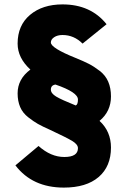

<svg xmlns="http://www.w3.org/2000/svg" viewBox="-20 -732 574 872"><path d="M270 120Q127 120 50 19L155 -69Q211 -19 272 -19Q334 -19 334 -59Q334 -76 308.5 -91.5Q283 -107 208 -142Q172 -158 152.5 -169Q133 -180 108 -199.5Q83 -219 71.5 -246Q60 -273 60 -308Q60 -373 118 -416Q60 -469 60 -534Q60 -617 116.5 -664.5Q173 -712 264 -712Q392 -712 464 -622L355 -534Q316 -573 264 -573Q241 -573 226 -563Q211 -553 211 -539Q211 -514 323 -469Q360 -454 383.5 -442Q407 -430 433 -410Q459 -390 471.5 -361Q484 -332 484 -294Q484 -226 432 -183Q484 -135 484 -62Q484 24 428 72Q372 120 270 120ZM324 -253Q334 -257 334 -280Q334 -313 232 -348Q211 -345 211 -325Q211 -308 235 -293.5Q259 -279 324 -253Z"/></svg>

Font: Overpass Heavy
Style: Regular
Weight: 900
Designer: Delve Withrington, Thomas Jockin
Foundry: Delve Fonts
Version: Version 3.000;DELV;Overpass